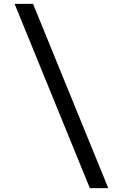

<svg xmlns="http://www.w3.org/2000/svg" viewBox="-20 -810 640 1000"><path d="M152 -790H56L448 170H544Z"/></svg>

Font: CommitMono
Style: 500Regular
Weight: 500
Monospace: yes
Designer: Eigil Nikolajsen
Foundry: Eigil Nikolajsen
Version: Version 1.143